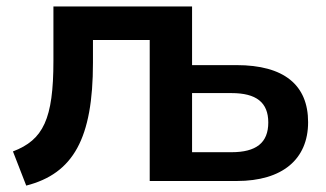

<svg xmlns="http://www.w3.org/2000/svg" viewBox="-20 -559 1008 593"><path d="M61 14.2C206.5 -22.9 267.1 -131.8 267.1 -365.2V-435.5H442.4V0H711.4C852.5 0 931.6 -67.4 931.6 -181.6C931.6 -296.4 857.4 -357.9 710.4 -357.9H573.2V-539.1H145V-371.1C145 -191.4 113.8 -127 20 -91.3ZM573.2 -271.5H694.8C771.5 -271.5 808.6 -242.7 808.6 -180.7C808.6 -117.7 771 -88.9 694.8 -88.9H573.2Z"/></svg>

Font: Winston SemiBold
Style: Regular
Weight: 600
Designer: Vernon Adams, Kim Jin-seong, David Berlow, Cristiano Sobral
Foundry: The Winston Project Authors
Version: Version 3.004